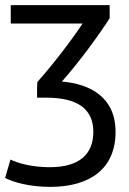

<svg xmlns="http://www.w3.org/2000/svg" viewBox="-24 -542 506 751"><path d="M121 -160V-196L122 -221C187 -294 262 -393 299 -450H18V-522H405V-471C366 -409 284 -297 218 -223C327 -214 428 -163 428 -26C428 117 329 189 172 189C93 189 28 171 -4 154L17 82C47 97 102 112 171 112C284 112 341 63 341 -26C341 -139 244 -160 154 -160Z"/></svg>

Font: Repo Regular
Style: Regular
Weight: 400
Designer: Stefan Peev
Foundry: Context Ltd
Version: Version 1.502